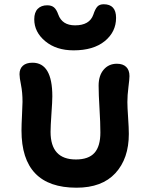

<svg xmlns="http://www.w3.org/2000/svg" viewBox="-20 -959 695 903"><path d="M326.2 -722.2Q244.6 -722.2 192.9 -765.1Q141.1 -808.1 141.1 -868.2Q141.1 -900.9 157.5 -917.5Q173.8 -934.1 202.1 -934.1Q222.2 -934.1 233.9 -924.3Q245.6 -914.6 253.9 -891.1Q272 -839.8 333 -839.8Q401.4 -839.8 418.9 -890.1Q427.7 -917 438 -928Q448.2 -939 467.8 -939Q525.9 -939 525.9 -875Q525.9 -809.1 472.7 -765.6Q419.4 -722.2 326.2 -722.2ZM339.8 -76.2Q81.1 -76.2 81.1 -345.2Q81.1 -371.6 83.5 -418.2Q85.9 -464.8 85.9 -480Q85.9 -524.4 78.9 -559.1Q71.8 -593.8 71.8 -609.9Q71.8 -635.7 87.6 -649.9Q103.5 -664.1 132.8 -664.1Q226.1 -664.1 226.1 -505.9Q226.1 -482.4 221.9 -423.6Q217.8 -364.7 217.8 -338.9Q217.8 -209 336.9 -209Q396.5 -209 424.3 -240Q452.1 -271 452.1 -335.9Q452.1 -380.4 448 -447.8Q443.8 -515.1 443.8 -556.2Q443.8 -603.5 467.5 -631.3Q491.2 -659.2 529.8 -659.2Q558.1 -659.2 573.5 -644.3Q588.9 -629.4 588.9 -601.1Q588.9 -587.4 584 -549.1Q579.1 -510.7 579.1 -479Q579.1 -455.1 582.5 -406Q585.9 -356.9 585.9 -329.1Q585.9 -213.4 522.9 -144.8Q460 -76.2 339.8 -76.2Z"/></svg>

Font: Shantell Sans Irregular Bouncy
Style: Regular
Weight: 600
Designer: Stephen Nixon, Anya Danilova, Shantell Martin
Foundry: Arrow Type
Version: Version 1.006;[9816181b4]